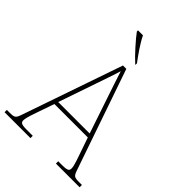

<svg xmlns="http://www.w3.org/2000/svg" viewBox="-266 -1052 1174 1174"><g transform="rotate(45 320.5 -465.5)"><path d="M355 -771H357V-784C328 -822 283 -886 262 -931H219V-921C244 -886 314 -807 355 -771ZM-4 0H220V-20H167C117 -20 112 -29 112 -48C112 -71 134 -129 140 -147L176 -251H465L501 -147C507 -129 529 -71 529 -48C529 -29 524 -20 474 -20H440V0H645V-20H623C577 -20 573 -24 558 -68L335 -714H306L83 -68C68 -24 64 -20 18 -20H-4ZM184 -276 266 -515C281 -560 313 -649 321 -680C335 -638 360 -559 379 -505L456 -276Z"/></g></svg>

Font: Noto Serif Gurmukhi Thin
Style: Regular
Weight: 100
Designer: Vaibhav Singh and the Monotype Design Team
Foundry: Monotype Imaging Inc.
Version: Version 2.004